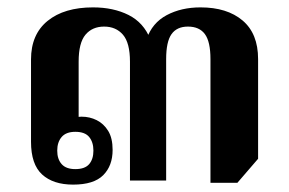

<svg xmlns="http://www.w3.org/2000/svg" viewBox="-20 -489 783 520"><path d="M178 11Q124 11 94 -16.5Q64 -44 64 -105V-328Q64 -396 109 -432.5Q154 -469 232 -469Q287 -469 328 -448.5Q369 -428 387 -383H377Q392 -427 431.5 -448Q471 -469 523 -469Q595 -469 637 -433.5Q679 -398 679 -329V-59L623 6H550V-329Q550 -376 535 -396.5Q520 -417 489 -417Q459 -417 444.5 -396.5Q430 -376 430 -329V0H332V-322Q332 -373 313 -395Q294 -417 262 -417Q230 -417 211.5 -395Q193 -373 193 -322V-148L157 -162Q164 -167 176.5 -170Q189 -173 201 -173Q223 -173 242 -163.5Q261 -154 273 -134.5Q285 -115 285 -83Q285 -40 259.5 -14.5Q234 11 178 11ZM184 -31Q210 -31 221.5 -44.5Q233 -58 233 -81Q233 -104 221.5 -118Q210 -132 184 -132Q159 -132 147 -118Q135 -104 135 -81Q135 -58 147 -44.5Q159 -31 184 -31Z"/></svg>

Font: Noto Serif Thai
Style: Regular
Weight: 400
Designer: Monotype Design Team
Foundry: Monotype Imaging Inc.
Version: Version 2.001